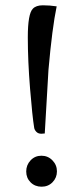

<svg xmlns="http://www.w3.org/2000/svg" viewBox="-20 -693 309 725"><path d="M178.5 -5Q162 12 137 12Q112 12 95.5 -4.5Q79 -21 79 -45.5Q79 -70 95.5 -87.5Q112 -105 136.5 -105Q161 -105 178 -87.5Q195 -70 195 -46Q195 -22 178.5 -5ZM149 -189 136 -188Q124 -188 117 -195.5Q110 -203 109 -211Q102 -254 93.5 -358.5Q85 -463 85 -552Q85 -641 104 -660Q116 -673 142 -673Q168 -673 194 -669Q177 -588 163 -429Z"/></svg>

Font: Rufina
Style: Regular
Weight: 400
Designer: Martin Sommaruga
Foundry: Martin Sommaruga
Version: Version 1.001